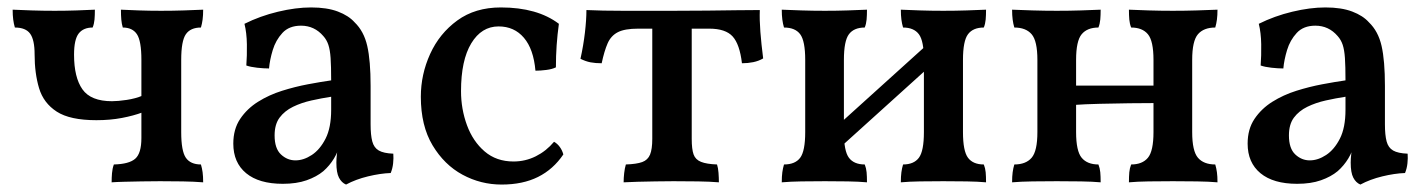

<svg xmlns="http://www.w3.org/2000/svg" viewBox="-20 -487 3839 516"><path d="M526 3Q501 1 471 0.5Q441 0 410 0Q385 0 360 0.5Q335 1 314 1.5Q293 2 280 3Q280 -9 281 -21.5Q282 -34 286 -45Q327 -46 343.5 -60.5Q360 -75 360 -116V-326Q360 -377 348 -395Q336 -413 310 -413Q307 -423 306 -434.5Q305 -446 305 -461Q324 -460 353 -459Q382 -458 413 -458Q445 -458 474.5 -459Q504 -460 526 -461Q526 -446 524.5 -434.5Q523 -423 520 -413Q492 -413 479.5 -395Q467 -377 467 -326V-132Q467 -81 479.5 -63Q492 -45 520 -45Q523 -35 524.5 -24Q526 -13 526 3ZM239 -164Q168 -164 132.5 -187Q97 -210 85 -250Q73 -290 73 -341Q73 -380 61 -396.5Q49 -413 20 -413Q17 -423 15.5 -434.5Q14 -446 14 -461Q35 -460 65 -459Q95 -458 127 -458Q158 -458 186.5 -459Q215 -460 235 -461Q235 -446 234 -434.5Q233 -423 229 -413Q204 -413 191.5 -397Q179 -381 179 -340Q179 -279 201.5 -247Q224 -215 281 -215Q297 -215 320.5 -218.5Q344 -222 363 -230V-185Q339 -176 307.5 -170Q276 -164 239 -164Z M910 9Q898 4 891 -9.5Q884 -23 884 -50Q884 -60 885.5 -73.5Q887 -87 890 -99H893Q889 -80 877.5 -61Q866 -42 849 -27Q831 -12 804 -2.5Q777 7 740 7Q676 7 641.5 -21.5Q607 -50 607 -101Q607 -140 625.5 -167.5Q644 -195 673.5 -213.5Q703 -232 738 -243Q773 -254 807.5 -260.5Q842 -267 870 -271Q870 -309 868.5 -331Q867 -353 862.5 -366.5Q858 -380 849 -390Q837 -404 822 -411Q807 -418 789 -418Q757 -418 739 -398.5Q721 -379 713 -352.5Q705 -326 703 -303Q689 -303 671 -305Q653 -307 642 -311Q644 -337 643.5 -368Q643 -399 637 -423Q679 -444 727 -455.5Q775 -467 816 -467Q859 -467 888 -456Q917 -445 933 -427Q958 -403 967 -363.5Q976 -324 976 -256V-153Q976 -124 980.5 -107Q985 -90 998 -82.5Q1011 -75 1037 -74Q1038 -62 1036.5 -48Q1035 -34 1030 -22Q1002 -21 969 -13Q936 -5 910 9ZM774 -56Q796 -56 818 -70.5Q840 -85 855 -114.5Q870 -144 870 -192V-227Q844 -223 817 -217Q790 -211 767.5 -200Q745 -189 731.5 -171Q718 -153 718 -123Q718 -88 735 -72Q752 -56 774 -56Z M1494 -72Q1467 -32 1426 -11.5Q1385 9 1328 9Q1272 9 1223 -17.5Q1174 -44 1142.5 -96.5Q1111 -149 1111 -227Q1111 -287 1136 -342Q1161 -397 1209 -432Q1257 -467 1326 -467Q1375 -467 1414 -456Q1453 -445 1482 -423Q1478 -394 1476 -365.5Q1474 -337 1474 -306Q1464 -301 1448 -299Q1432 -297 1419 -297Q1414 -355 1388 -385.5Q1362 -416 1320 -416Q1274 -416 1246.5 -370.5Q1219 -325 1219 -242Q1219 -194 1235 -150.5Q1251 -107 1282.5 -80Q1314 -53 1360 -53Q1392 -53 1420 -67Q1448 -81 1469 -106Q1478 -101 1484.5 -92Q1491 -83 1494 -72Z M1656 3Q1656 -9 1657.5 -22Q1659 -35 1662 -45Q1691 -46 1706 -51.5Q1721 -57 1727 -71.5Q1733 -86 1733 -114V-432H1839V-114Q1839 -86 1844 -72Q1849 -58 1864 -52Q1879 -46 1907 -45Q1910 -36 1911 -22.5Q1912 -9 1912 3Q1888 1 1856 0.5Q1824 0 1790 0Q1767 0 1741.5 0.5Q1716 1 1694 1.5Q1672 2 1656 3ZM1597 -317Q1580 -317 1567 -319.5Q1554 -322 1540 -329Q1548 -365 1552 -399.5Q1556 -434 1556 -460Q1577 -459 1601.5 -458.5Q1626 -458 1654.5 -458Q1683 -458 1716.5 -458Q1750 -458 1789 -458Q1838 -458 1880.5 -458.5Q1923 -459 1959 -459.5Q1995 -460 2022 -460Q2021 -434 2023.5 -401.5Q2026 -369 2031 -330Q2019 -323 2004.5 -320Q1990 -317 1974 -317Q1968 -368 1949 -389Q1930 -410 1886 -410H1695Q1659 -410 1640.5 -400.5Q1622 -391 1613 -370.5Q1604 -350 1597 -317Z M2401 3Q2401 -13 2402.5 -24Q2404 -35 2407 -45Q2436 -45 2449.5 -63Q2463 -81 2463 -132V-326Q2463 -377 2449.5 -395Q2436 -413 2407 -413Q2404 -423 2402.5 -434.5Q2401 -446 2401 -461Q2423 -460 2452.5 -459Q2482 -458 2515 -458Q2548 -458 2578 -459Q2608 -460 2630 -461Q2630 -446 2629 -434.5Q2628 -423 2624 -413Q2595 -413 2581.5 -395Q2568 -377 2568 -326V-132Q2568 -81 2581.5 -63Q2595 -45 2624 -45Q2628 -35 2629 -24Q2630 -13 2630 3Q2608 1 2578 0.5Q2548 0 2515 0Q2482 0 2452.5 0.5Q2423 1 2401 3ZM2081 3Q2081 -13 2082.5 -24Q2084 -35 2087 -45Q2117 -45 2130.5 -63Q2144 -81 2144 -132V-326Q2144 -377 2130.5 -395Q2117 -413 2087 -413Q2084 -423 2082.5 -434.5Q2081 -446 2081 -461Q2104 -460 2134 -459Q2164 -458 2197 -458Q2229 -458 2258.5 -459Q2288 -460 2310 -461Q2310 -446 2309 -434.5Q2308 -423 2304 -413Q2275 -413 2261.5 -395Q2248 -377 2248 -326V-132Q2248 -81 2261.5 -63Q2275 -45 2304 -45Q2308 -35 2309 -24Q2310 -13 2310 3Q2288 1 2258.5 0.5Q2229 0 2197 0Q2164 0 2134 0.5Q2104 1 2081 3ZM2227 -81V-146L2486 -380V-315Z M3014 3Q3014 -13 3015 -24Q3016 -35 3020 -45Q3050 -45 3065 -63Q3080 -81 3080 -132V-326Q3080 -377 3065 -395Q3050 -413 3020 -413Q3016 -423 3015 -434.5Q3014 -446 3014 -461Q3036 -460 3067 -459Q3098 -458 3132 -458Q3165 -458 3197 -459Q3229 -460 3252 -461Q3252 -446 3250.5 -434.5Q3249 -423 3246 -413Q3215 -413 3199.5 -395Q3184 -377 3184 -326V-132Q3184 -81 3199.5 -63Q3215 -45 3246 -45Q3249 -35 3250.5 -24Q3252 -13 3252 3Q3229 1 3197 0.5Q3165 0 3132 0Q3098 0 3067 0.5Q3036 1 3014 3ZM2700 3Q2700 -13 2701.5 -24Q2703 -35 2706 -45Q2737 -45 2752.5 -63Q2768 -81 2768 -132V-326Q2768 -377 2752.5 -395Q2737 -413 2706 -413Q2703 -423 2701.5 -434.5Q2700 -446 2700 -461Q2723 -460 2755 -459Q2787 -458 2820 -458Q2854 -458 2885 -459Q2916 -460 2938 -461Q2938 -446 2937 -434.5Q2936 -423 2932 -413Q2902 -413 2887 -395Q2872 -377 2872 -326V-132Q2872 -81 2887 -63Q2902 -45 2932 -45Q2936 -35 2937 -24Q2938 -13 2938 3Q2916 1 2885 0.5Q2854 0 2820 0Q2787 0 2755 0.5Q2723 1 2700 3ZM2867 -205V-257H3084V-210Q3055 -210 3015 -209.5Q2975 -209 2935 -208Q2895 -207 2867 -205Z M3636 9Q3624 4 3617 -9.5Q3610 -23 3610 -50Q3610 -60 3611.5 -73.5Q3613 -87 3616 -99H3619Q3615 -80 3603.5 -61Q3592 -42 3575 -27Q3557 -12 3530 -2.5Q3503 7 3466 7Q3402 7 3367.5 -21.5Q3333 -50 3333 -101Q3333 -140 3351.5 -167.5Q3370 -195 3399.5 -213.5Q3429 -232 3464 -243Q3499 -254 3533.5 -260.5Q3568 -267 3596 -271Q3596 -309 3594.5 -331Q3593 -353 3588.5 -366.5Q3584 -380 3575 -390Q3563 -404 3548 -411Q3533 -418 3515 -418Q3483 -418 3465 -398.5Q3447 -379 3439 -352.5Q3431 -326 3429 -303Q3415 -303 3397 -305Q3379 -307 3368 -311Q3370 -337 3369.5 -368Q3369 -399 3363 -423Q3405 -444 3453 -455.5Q3501 -467 3542 -467Q3585 -467 3614 -456Q3643 -445 3659 -427Q3684 -403 3693 -363.5Q3702 -324 3702 -256V-153Q3702 -124 3706.5 -107Q3711 -90 3724 -82.5Q3737 -75 3763 -74Q3764 -62 3762.5 -48Q3761 -34 3756 -22Q3728 -21 3695 -13Q3662 -5 3636 9ZM3500 -56Q3522 -56 3544 -70.5Q3566 -85 3581 -114.5Q3596 -144 3596 -192V-227Q3570 -223 3543 -217Q3516 -211 3493.5 -200Q3471 -189 3457.5 -171Q3444 -153 3444 -123Q3444 -88 3461 -72Q3478 -56 3500 -56Z"/></svg>

Font: Vollkorn Medium
Style: Regular
Weight: 500
Designer: Friedrich Althausen
Foundry: Friedrich Althausen
Version: Version 5.000